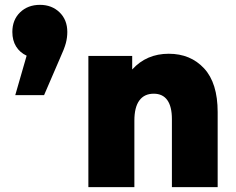

<svg xmlns="http://www.w3.org/2000/svg" viewBox="-20 -773 975 793"><path d="M90 -543Q62 -556 46.5 -581Q31 -606 31 -641Q31 -691 63 -722Q95 -753 145 -753Q194 -753 226 -722Q258 -691 258 -641Q258 -618 252 -595Q246 -572 225 -526L162 -380H43ZM345 -542H526V-486Q585 -551 677 -551Q767 -551 823 -490.5Q879 -430 879 -310V0H690V-281Q690 -333 671 -359.5Q652 -386 615 -386Q576 -386 555.5 -358Q535 -330 535 -275V0H345Z"/></svg>

Font: Chess Sans ExtraBold
Style: Regular
Weight: 800
Designer: Wolf Bōese
Foundry: Wolf Bōese
Version: Version 7.223